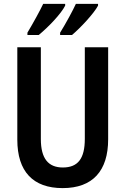

<svg xmlns="http://www.w3.org/2000/svg" viewBox="-20 -957 645 987"><path d="M484 -928V-937H370C355 -904 320 -839 289 -789V-777H350C393 -813 463 -888 484 -928ZM315 -928V-937H202C186 -903 152 -841 121 -789V-777H179C229 -818 294 -886 315 -928ZM536 -241V-714H416V-243C416 -141 380 -96 303 -96C229 -96 190 -141 190 -242V-714H69V-239C69 -75 150 10 302 10C457 10 536 -79 536 -241Z"/></svg>

Font: Noto Sans Ethiopic Cond SemBd
Style: Regular
Weight: 600
Width: 3
Designer: Monotype Design Team
Foundry: Monotype Imaging Inc.
Version: Version 2.102